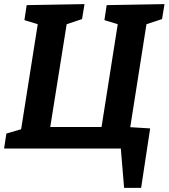

<svg xmlns="http://www.w3.org/2000/svg" viewBox="-22 -724 822 936"><path d="M583 192 567 0H-2L9 -73L81 -94L162 -606L97 -626L108 -699L390 -704L378 -631L303 -606L223 -105H473L552 -606L487 -626L498 -699L780 -704L768 -631L692 -606L613 -104L710 -98L666 192Z"/></svg>

Font: Bitter
Style: Bold Italic
Weight: 700
Italic angle: -9°
Designer: Sol Matas, and Bitter project Authors
Foundry: Sol Matas
Version: Version 2.001